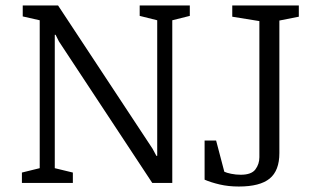

<svg xmlns="http://www.w3.org/2000/svg" viewBox="-20 -668 1166 701"><path d="M60 0V-38L125 -54V-594L63 -608V-648H192L537 -125L551 -99H554V-594L490 -610V-648H673V-610L609 -594V0H536L195 -517L183 -541H180V-54L246 -38V0ZM852 13Q814 13 782 5.5Q750 -2 727 -12V-155H769L799 -41Q807 -37 824 -33.5Q841 -30 859 -30Q898 -30 912.5 -49.5Q927 -69 927 -94V-591L828 -607V-648H1071V-607L1000 -593V-109Q1000 -45 964.5 -16Q929 13 852 13Z"/></svg>

Font: Faustina Light
Style: Regular
Weight: 300
Designer: Alfonso Garcia
Foundry: http://www.omnibus-type.com
Version: Version 1.200